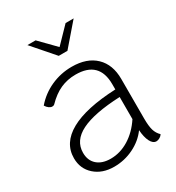

<svg xmlns="http://www.w3.org/2000/svg" viewBox="-186 -890 931 1014"><g transform="rotate(-30 279.0 -383.0)"><path d="M510 -17Q505 -8 494 -1.5Q483 5 473 5Q452 5 438.5 -21.5Q425 -48 422 -92Q388 -45 332 -17.5Q276 10 213 10Q141 10 95.5 -30.5Q50 -71 50 -135Q50 -228 144 -280.5Q238 -333 421 -341V-373Q421 -514 278 -514Q228 -514 185.5 -495Q143 -476 102 -434Q97 -429 88 -429Q79 -429 69 -436Q59 -443 51 -456Q94 -506 154 -533Q214 -560 281 -560Q373 -560 424.5 -510.5Q476 -461 476 -373V-132Q476 -86 483.5 -60.5Q491 -35 510 -17ZM421 -160V-295Q262 -288 184 -249Q106 -210 106 -136Q106 -89 136 -62.5Q166 -36 218 -36Q276 -36 329 -68.5Q382 -101 421 -160ZM136 -776H186L278 -682L369 -776H418L304 -644H251Z"/></g></svg>

Font: Krub Light
Style: Regular
Weight: 300
Designer: Ekaluck Peanpanawate
Foundry: Cadson Demak Co.,Ltd.
Version: Version 1.000; ttfautohint (v1.6)